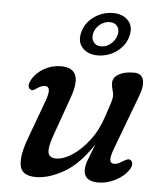

<svg xmlns="http://www.w3.org/2000/svg" viewBox="-52 -758 702 816"><g transform="rotate(5 299.0 -350.5)"><path d="M526 -96.5Q534 -92 534.2 -80.5Q534.5 -69 526 -56.5Q506.5 -26.5 470 -8Q433.5 10.5 397.5 10.5Q335.5 10.5 335.5 -39Q335.5 -57.5 345.2 -82.8Q355 -108 371 -149.5Q312.5 -61 248.5 -25.2Q184.5 10.5 131 10.5Q70 10.5 62.8 -33Q55.5 -76.5 83.5 -150.5L144.5 -316.5Q167.5 -378.5 136.5 -378.5Q128.5 -378.5 120.8 -375.5Q113 -372.5 102 -365Q94 -359 87.8 -356.8Q81.5 -354.5 74.5 -359Q59 -370 74.5 -399Q91 -429.5 124.5 -448.8Q158 -468 197 -468Q295.5 -468 250 -341L188 -166.5Q171 -117.5 176.2 -96.5Q181.5 -75.5 210.5 -75.5Q240 -75.5 277.5 -99.5Q315 -123.5 349.2 -168.2Q383.5 -213 403 -274Q417.5 -317 422.8 -334Q428 -351 428 -362Q428 -373.5 423.5 -387Q419 -400.5 419 -416.5Q419 -440 443.5 -454Q468 -468 508.5 -468Q541 -468 548.5 -440Q556 -412 534 -359L454 -146Q438 -105 440 -89.8Q442 -74.5 459 -74.5Q472.5 -74.5 495 -89.5Q505 -95.5 512.2 -98Q519.5 -100.5 526 -96.5ZM348 -527.5Q305.5 -527.5 282.2 -553Q259 -578.5 270 -620.5Q281 -661.5 317.5 -687Q354 -712.5 397 -712.5Q440.5 -712.5 463.2 -686.8Q486 -661 475 -620.5Q464.5 -579.5 428 -553.5Q391.5 -527.5 348 -527.5ZM387 -673Q365 -673 345.8 -658Q326.5 -643 321 -620.5Q315 -598 326 -582.5Q337 -567 359 -567Q381 -567 399.8 -582.5Q418.5 -598 424.5 -620.5Q430.5 -642.5 419.8 -657.8Q409 -673 387 -673Z"/></g></svg>

Font: Fraunces 9pt S100
Style: Italic
Weight: 400
Italic angle: -16°
Version: Version 1.000; ttfautohint (v1.8.3)